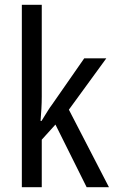

<svg xmlns="http://www.w3.org/2000/svg" viewBox="-20 -780 479 800"><path d="M154 -377Q154 -353 152.5 -326.5Q151 -300 149 -276H153Q159 -286 166.5 -298Q174 -310 181.5 -322Q189 -334 196 -343L331 -537H423L267 -323L434 0H341L211 -261L154 -198V0H71V-760H154Z"/></svg>

Font: Noto Sans Khmer Condensed
Style: Regular
Weight: 400
Width: 3
Designer: Danh Hong and the Monotype Design Team
Foundry: Monotype Imaging Inc.
Version: Version 2.004